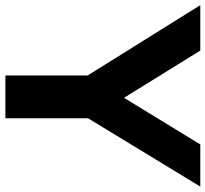

<svg xmlns="http://www.w3.org/2000/svg" viewBox="-72 -734 780 729"><g transform="rotate(90 318.5 -370.0)"><path d="M241 0V-379L274 -259.5L-26 -740H146.5L349 -413H303L503 -740H663L370.5 -259.5L403.5 -376.5V0Z"/></g></svg>

Font: Encode Sans SC
Style: Bold
Weight: 700
Version: Version 3.002